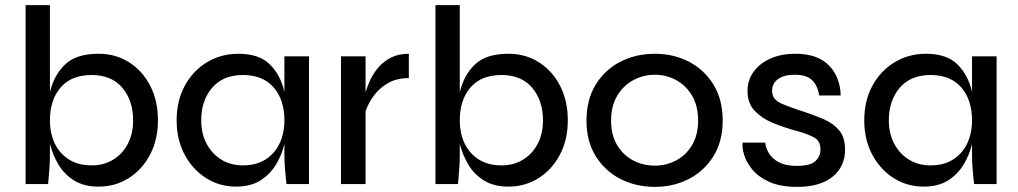

<svg xmlns="http://www.w3.org/2000/svg" viewBox="-20 -719 3975 750"><path d="M365 10Q308 10 269.5 -14Q231 -38 208.5 -76Q186 -114 175 -157V-109Q175 -86 172.5 -54Q170 -22 168 0H80V-699H175V-359Q191 -426 234.5 -467.5Q278 -509 365 -509Q432 -509 484.5 -475.5Q537 -442 567 -383.5Q597 -325 597 -249Q597 -173 566 -114.5Q535 -56 482.5 -23Q430 10 365 10ZM338 -73Q386 -73 422.5 -95.5Q459 -118 479.5 -157.5Q500 -197 500 -249Q500 -326 458 -376Q416 -426 338 -426Q259 -426 217 -377.5Q175 -329 175 -249Q175 -199 193.5 -159.5Q212 -120 248.5 -96.5Q285 -73 338 -73Z M902 10Q838 10 785.5 -23Q733 -56 701.5 -114.5Q670 -173 670 -249Q670 -325 701.5 -383.5Q733 -442 788 -475.5Q843 -509 911 -509Q992 -509 1034 -467.5Q1076 -426 1091 -360V-499H1187V0H1099Q1099 0 1097 -18.5Q1095 -37 1093 -62.5Q1091 -88 1091 -109V-157Q1081 -114 1058 -76Q1035 -38 997 -14Q959 10 902 10ZM929 -73Q982 -73 1018 -96.5Q1054 -120 1072.5 -159.5Q1091 -199 1091 -249Q1091 -329 1049 -377.5Q1007 -426 929 -426Q851 -426 808.5 -376Q766 -326 766 -249Q766 -197 787 -157.5Q808 -118 844.5 -95.5Q881 -73 929 -73Z M1312 -499H1408V-358Q1414 -380 1426 -406Q1438 -432 1458 -455.5Q1478 -479 1507.5 -494Q1537 -509 1577 -509V-414Q1530 -414 1496 -394.5Q1462 -375 1440 -345Q1418 -315 1408 -284V0H1312Z M1966 10Q1909 10 1870.5 -14Q1832 -38 1809.5 -76Q1787 -114 1776 -157V-109Q1776 -86 1773.5 -54Q1771 -22 1769 0H1681V-699H1776V-359Q1792 -426 1835.5 -467.5Q1879 -509 1966 -509Q2033 -509 2085.5 -475.5Q2138 -442 2168 -383.5Q2198 -325 2198 -249Q2198 -173 2167 -114.5Q2136 -56 2083.5 -23Q2031 10 1966 10ZM1939 -73Q1987 -73 2023.5 -95.5Q2060 -118 2080.5 -157.5Q2101 -197 2101 -249Q2101 -326 2059 -376Q2017 -426 1939 -426Q1860 -426 1818 -377.5Q1776 -329 1776 -249Q1776 -199 1794.5 -159.5Q1813 -120 1849.5 -96.5Q1886 -73 1939 -73Z M2538 11Q2464 11 2403.5 -20Q2343 -51 2307 -109Q2271 -167 2271 -248Q2271 -330 2307 -388.5Q2343 -447 2403.5 -478Q2464 -509 2538 -509Q2611 -509 2671 -478Q2731 -447 2767 -388.5Q2803 -330 2803 -248Q2803 -167 2767 -109Q2731 -51 2671 -20Q2611 11 2538 11ZM2538 -72Q2583 -72 2621.5 -92.5Q2660 -113 2683.5 -152.5Q2707 -192 2707 -248Q2707 -305 2683.5 -345Q2660 -385 2621.5 -406Q2583 -427 2538 -427Q2493 -427 2454 -406Q2415 -385 2391 -345Q2367 -305 2367 -248Q2367 -192 2390.5 -152.5Q2414 -113 2453 -92.5Q2492 -72 2538 -72Z M2881 -162H2969Q2974 -122 3005 -96.5Q3036 -71 3092 -71Q3145 -71 3165 -89.5Q3185 -108 3185 -136Q3185 -169 3158.5 -183Q3132 -197 3087 -209Q3043 -221 3000 -238.5Q2957 -256 2928.5 -285.5Q2900 -315 2900 -364Q2900 -406 2924 -439Q2948 -472 2990 -490.5Q3032 -509 3087 -509Q3173 -509 3217.5 -464Q3262 -419 3264 -346H3180Q3173 -388 3150.5 -407.5Q3128 -427 3085 -427Q3042 -427 3019 -410Q2996 -393 2996 -364Q2996 -331 3030.5 -315.5Q3065 -300 3116 -284Q3159 -270 3196.5 -254Q3234 -238 3257.5 -210.5Q3281 -183 3281 -134Q3281 -68 3232 -28.5Q3183 11 3095 11Q3028 11 2985 -8.5Q2942 -28 2918.5 -57Q2895 -86 2886.5 -115Q2878 -144 2881 -162Z M3588 10Q3524 10 3471.5 -23Q3419 -56 3387.5 -114.5Q3356 -173 3356 -249Q3356 -325 3387.5 -383.5Q3419 -442 3474 -475.5Q3529 -509 3597 -509Q3678 -509 3720 -467.5Q3762 -426 3777 -360V-499H3873V0H3785Q3785 0 3783 -18.5Q3781 -37 3779 -62.5Q3777 -88 3777 -109V-157Q3767 -114 3744 -76Q3721 -38 3683 -14Q3645 10 3588 10ZM3615 -73Q3668 -73 3704 -96.5Q3740 -120 3758.5 -159.5Q3777 -199 3777 -249Q3777 -329 3735 -377.5Q3693 -426 3615 -426Q3537 -426 3494.5 -376Q3452 -326 3452 -249Q3452 -197 3473 -157.5Q3494 -118 3530.5 -95.5Q3567 -73 3615 -73Z"/></svg>

Font: Syne Medium
Style: Regular
Weight: 500
Designer: Lucas Descroix
Foundry: Bonjour Monde
Version: Version 2.200; ttfautohint (v1.8.4)